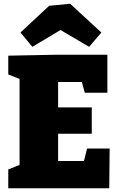

<svg xmlns="http://www.w3.org/2000/svg" viewBox="-20 -1001 636 1021"><path d="M443 -211H563L561 0H24V-100L109 -134L84 -95V-610L108 -572L24 -605V-705L284 -710H551V-508H431L408 -591L444 -565H259L289 -595V-400L259 -430H468V-290H259L289 -325V-115L259 -145H456L419 -115ZM152 -752 89 -828 241 -970 353 -981 519 -828 454 -752 229 -884 370 -882Z"/></svg>

Font: Bitter Thin Black
Style: Regular
Weight: 900
Version: Version 3.020